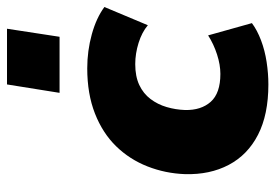

<svg xmlns="http://www.w3.org/2000/svg" viewBox="-139 -636 786 548"><g transform="rotate(-90 254.0 -362.0)"><path d="M287 11Q201 11 143.5 -18.5Q86 -48 57.5 -102Q29 -156 31 -227Q33 -283 53 -334Q73 -385 110.5 -423.5Q148 -462 204 -484Q260 -506 333 -506Q383 -506 430 -493Q477 -480 508 -457L456 -333Q436 -350 405.5 -359.5Q375 -369 345 -369Q310 -369 285.5 -357.5Q261 -346 245.5 -325.5Q230 -305 222.5 -279.5Q215 -254 214 -227Q213 -181 237.5 -153.5Q262 -126 317 -126Q343 -126 372.5 -135.5Q402 -145 427 -161L462 -36Q442 -21 413 -10Q384 1 351 6Q318 11 287 11ZM263 -585 287 -735H446L423 -585Z"/></g></svg>

Font: Nunito Sans 11pt Black
Style: Italic
Weight: 900
Italic angle: -9°
Version: Version 3.101;gftools[0.9.27]